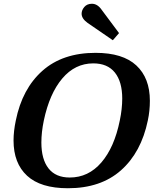

<svg xmlns="http://www.w3.org/2000/svg" viewBox="-20 -991 817 1021"><path d="M446 -869Q414 -892 414 -918Q414 -937 428.5 -954Q443 -971 469 -971Q499 -971 522 -937L613 -815L580 -777ZM52 -244Q52 -293 64 -350Q98 -519 205.5 -614.5Q313 -710 488 -710Q633 -710 705 -643Q777 -576 777 -455Q777 -401 766 -350Q731 -181 623.5 -85.5Q516 10 341 10Q196 10 124 -56.5Q52 -123 52 -244ZM617 -350Q630 -412 630 -467Q630 -556 591 -605Q552 -654 476 -654Q379 -654 311 -573.5Q243 -493 213 -350Q200 -288 200 -233Q200 -144 238 -95.5Q276 -47 351 -47Q450 -47 519 -127Q588 -207 617 -350Z"/></svg>

Font: Taviraj SemiBold
Style: Italic
Weight: 600
Italic angle: -12°
Designer: Katatrad Team
Foundry: CadsonDemak
Version: Version 1.001